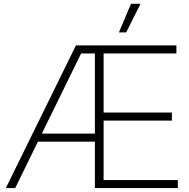

<svg xmlns="http://www.w3.org/2000/svg" viewBox="-20 -959 962 979"><path d="M9.8 0 367.2 -727.5H879.4V-686.5H508.3V-385.3H856.4V-344.2H508.3V-41H886.7V0H463.9V-236.8H173.3L57.6 0ZM193.4 -277.8H463.9V-686.5H393.6ZM586.4 -793.9 647.9 -939.5H696.3L623.5 -793.9Z"/></svg>

Font: Inter Display ExtraLight
Style: Regular
Weight: 200
Designer: Rasmus Andersson
Foundry: rsms
Version: Version 4.000;git-a52131595